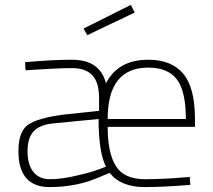

<svg xmlns="http://www.w3.org/2000/svg" viewBox="-20 -752 868 781"><path d="M570 -23Q601 -23 646.5 -25Q692 -27 722 -30L752 -32L754 0Q642 9 569 9Q471 9 426 -49L388 -33Q295 9 182 9Q55 9 55 -137Q55 -217 94 -244.5Q133 -272 240 -286L383 -301V-353Q383 -417 355.5 -446Q328 -475 272 -475Q239 -475 192 -472.5Q145 -470 114 -468L84 -466L82 -499Q192 -509 272 -509Q387 -509 411 -413Q460 -509 583 -509Q678 -509 725.5 -452Q773 -395 773 -269V-236H418Q418 -128 452 -75.5Q486 -23 570 -23ZM183 -23Q225 -23 280 -35Q335 -47 364.5 -57Q394 -67 411 -74Q381 -133 381 -268L197 -250Q142 -245 117 -218Q92 -191 92 -137Q92 -82 116 -52.5Q140 -23 183 -23ZM418 -268H736Q736 -381 699.5 -429Q663 -477 583 -477Q418 -477 418 -268ZM320 -636 512 -732 528 -701 335 -609Z"/></svg>

Font: TitilliumText22L Th
Style: Thin
Weight: 100
Designer: Campivisivi
Foundry: Campivisivi
Version: 1.000